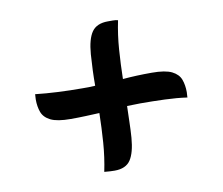

<svg xmlns="http://www.w3.org/2000/svg" viewBox="-61 -676 743 640"><g transform="rotate(-10 310.0 -356.0)"><path d="M278 -109Q271 -109 262 -109.5Q253 -110 243 -111Q253 -159 256.5 -208Q260 -257 261 -307Q239 -306 214.5 -305Q190 -304 164 -304Q118 -304 96 -315Q74 -326 67 -345Q60 -364 60 -388Q60 -393 60.5 -397.5Q61 -402 61 -406Q96 -402 137.5 -400Q179 -398 219 -398Q230 -398 241 -398Q252 -398 263 -399Q263 -425 264 -451Q265 -477 267 -505Q271 -556 287.5 -579.5Q304 -603 342 -603Q350 -603 359 -603Q368 -603 376 -601Q366 -553 362.5 -504Q359 -455 358 -405Q381 -407 405 -408Q429 -409 456 -409Q502 -409 524 -398Q546 -387 553 -368Q560 -349 560 -325Q560 -321 559.5 -316.5Q559 -312 559 -307Q525 -312 483.5 -313.5Q442 -315 401 -315Q390 -315 378.5 -314.5Q367 -314 356 -314Q355 -288 354.5 -261.5Q354 -235 352 -207Q348 -157 332 -133Q316 -109 278 -109Z"/></g></svg>

Font: Merienda
Style: Regular
Weight: 400
Designer: Eduardo Rodriguez Tunni
Foundry: Eduardo Rodriguez Tunni
Version: Version 2.001